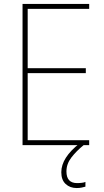

<svg xmlns="http://www.w3.org/2000/svg" viewBox="-20 -734 528 971"><path d="M431 0H94V-714H431V-689H120V-389H414V-364H120V-25H431ZM316 133Q316 192 370 192Q382 192 394 190.5Q406 189 412 186V210Q405 212 393.5 214.5Q382 217 368 217Q334 217 312 196.5Q290 176 290 137Q290 63 384 -10L403 0Q366 30 341 62.5Q316 95 316 133Z"/></svg>

Font: Noto Sans Thai SemCond Thin
Style: Regular
Weight: 100
Width: 4
Designer: Monotype Design Team
Foundry: Monotype Imaging Inc.
Version: Version 2.002; ttfautohint (v1.8.4.7-5d5b)